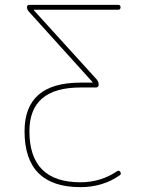

<svg xmlns="http://www.w3.org/2000/svg" viewBox="-20 -540 598 790"><path d="M360 -200Q361 -200 361 -201L360 -203L98 -493Q91 -502 91 -510Q91 -520 101 -520H466Q476 -520 476 -510Q476 -500 466 -500H121Q120 -500 120 -499V-497L378 -213Q386 -203 386 -192Q386 -180 374 -180H311Q101 -180 101 0Q101 210 311 210Q394 210 461 165Q470 159 475 167Q477 170 477 174.5Q477 179 473 181Q403 230 311 230Q81 230 81 0Q81 -200 311 -200Z"/></svg>

Font: Rounded Mplus 1c Thin
Style: Regular
Weight: 250
Version: Version 1.059.20150529